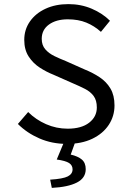

<svg xmlns="http://www.w3.org/2000/svg" viewBox="-20 -688 640 934"><path d="M305 12Q233 12 172 -14.5Q111 -41 67 -85L117 -143Q154 -106 204 -84Q254 -62 309 -62Q376 -62 413.5 -91Q451 -120 451 -165Q451 -200 435.5 -221Q420 -242 393.5 -255.5Q367 -269 334 -283L239 -325Q206 -338 173.5 -359Q141 -380 119.5 -413Q98 -446 98 -494Q98 -544 125.5 -583.5Q153 -623 201.5 -645.5Q250 -668 313 -668Q374 -668 426.5 -645.5Q479 -623 515 -587L471 -533Q439 -562 400 -578Q361 -594 310 -594Q253 -594 218 -568.5Q183 -543 183 -499Q183 -468 200.5 -448Q218 -428 245 -415Q272 -402 300 -391L392 -350Q432 -334 465 -312Q498 -290 517.5 -257Q537 -224 537 -175Q537 -123 509 -80.5Q481 -38 429 -13Q377 12 305 12ZM232 226 224 186Q287 182 310 170Q333 158 333 136Q333 116 316 105Q299 94 256 88L296 -8H350L324 64Q359 72 378 88Q397 104 397 135Q397 178 354 200Q311 222 232 226Z"/></svg>

Font: Source Code Variable
Style: Regular
Weight: 400
Monospace: yes
Designer: Paul D. Hunt, Teo Tuominen
Foundry: Adobe Systems Incorporated
Version: Version 1.010;hotconv 1.0.106;makeotfexe 2.5.65593